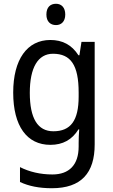

<svg xmlns="http://www.w3.org/2000/svg" viewBox="-20 -758 599 1018"><path d="M277 -738C247 -738 226 -720 226 -681C226 -644 247 -625 277 -625C305 -625 326 -644 326 -681C326 -719 305 -738 277 -738ZM247 -546C124 -546 50 -443 50 -267C50 -89 123 10 247 10C313 10 362 -17 396 -72H400C398 -53 397 -18 397 0V19C397 117 346 167 258 167C194 167 135 153 86 128V207C133 229 188 240 255 240C411 240 482 159 482 8V-536H412L401 -465H396C360 -521 310 -546 247 -546ZM261 -473C355 -473 397 -413 397 -268V-246C397 -119 355 -62 263 -62C180 -62 138 -130 138 -266C138 -399 181 -473 261 -473Z"/></svg>

Font: Noto Sans Lao Looped SemiCondensed
Style: Regular
Weight: 400
Width: 4
Designer: Mark Frömberg, Ben Mitchell
Foundry: The Fontpad Ltd
Version: Version 1.002